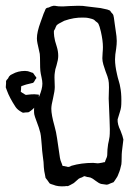

<svg xmlns="http://www.w3.org/2000/svg" viewBox="-25 -605 461 666"><path d="M398 -80Q397 -71 397 -57.5Q397 -44 396 -35Q392 -15 386 -2Q383 8 374 20L369 27L356 32Q354 33 352 34Q350 35 348 35Q347 36 344 35.5Q341 35 340 35L326 33Q318 31 306.5 22Q295 13 289 11Q281 9 278 9Q269 6 268 6Q265 7 263 8Q261 9 260 10Q253 12 248 15Q243 19 239 23Q235 27 231 30Q217 38 212 40Q209 41 206.5 40.5Q204 40 201 41Q176 43 160 36Q157 35 153.5 34Q150 33 147 31L140 21L133 12L131 1Q128 -11 127 -25Q126 -39 126 -43Q125 -53 123 -67Q121 -81 120 -99Q119 -108 118 -121.5Q117 -135 115 -144Q112 -158 99 -192Q98 -195 96.5 -199Q95 -203 94 -208Q93 -212 93 -224Q93 -236 100.5 -251Q108 -266 111 -271Q122 -297 122 -315Q122 -324 119 -337Q116 -350 115 -359Q114 -369 114 -388Q114 -408 113 -418Q112 -424 108 -441Q107 -445 105 -454.5Q103 -464 103 -472Q103 -494 116 -529Q119 -536 122.5 -547Q126 -558 130 -566Q131 -568 132 -571Q133 -574 135 -576Q136 -577 139 -578Q142 -579 144 -579Q154 -584 157 -584Q159 -585 162 -585Q167 -585 171 -584Q175 -583 179 -583Q191 -582 216 -584L246 -585Q265 -585 274 -583Q320 -577 324 -577Q330 -576 347 -572L355 -569Q358 -568 360 -563Q367 -556 368 -553L370 -544L373 -522L376 -501Q380 -477 380 -463Q380 -451 378 -436.5Q376 -422 375 -416L374 -399Q374 -377 381 -347Q383 -337 387 -324Q391 -311 392 -303Q396 -284 396 -257Q396 -241 395 -234Q394 -226 391 -217Q388 -208 387 -204L383 -191Q382 -174 393 -152Q401 -132 403 -121Q402 -109 398 -80ZM356 -157Q356 -171 352 -263L353 -302Q353 -320 351 -328Q349 -338 341 -358Q337 -369 333.5 -381Q330 -393 330 -403Q330 -413 331 -422.5Q332 -432 332 -442Q332 -464 325 -495Q320 -516 317 -521Q316 -524 312.5 -527Q309 -530 307 -531Q301 -537 300 -537Q297 -539 284 -542Q277 -544 264 -544Q232 -545 198 -533Q192 -530 179 -523L172 -518Q170 -515 168.5 -511.5Q167 -508 166 -505L162 -498V-490Q162 -481 166 -463Q167 -459 172 -443Q177 -427 177 -411Q177 -398 171 -378Q166 -364 165 -352Q164 -347 164 -336L165 -303Q165 -290 159 -264Q153 -240 153 -228Q153 -207 164 -168Q170 -147 173 -125L183 -57Q184 -50 189 -38Q190 -37 190.5 -34Q191 -31 192 -30Q194 -29 196.5 -29Q199 -29 201 -28Q204 -28 206.5 -27Q209 -26 212 -26Q215 -26 218 -27.5Q221 -29 223 -30Q257 -40 298 -40Q302 -40 308.5 -39Q315 -38 319 -39Q322 -39 325 -40Q328 -41 331 -41Q332 -42 335 -42Q338 -42 339 -43L341 -49Q347 -61 347 -68Q347 -86 350 -105Q351 -110 352.5 -116.5Q354 -123 355 -131Q356 -138 356 -157ZM101 -240Q93 -229 82 -221L75 -216Q72 -215 64 -215L56 -214Q53 -214 50.5 -216Q48 -218 47 -218Q35 -225 29 -234Q8 -266 -1 -291L-5 -302L-4 -316V-324Q-3 -327 3 -333Q4 -335 5.5 -338Q7 -341 9 -342Q10 -344 13 -345.5Q16 -347 18 -348Q37 -359 62 -359Q72 -359 81 -355Q82 -354 85 -353.5Q88 -353 89 -352Q91 -351 93.5 -346.5Q96 -342 98 -340Q99 -339 100 -338Q101 -337 101 -335Q101 -333 100 -332Q99 -331 98 -330Q97 -328 94.5 -323.5Q92 -319 90 -318Q89 -317 85 -316.5Q81 -316 79 -315Q73 -314 66.5 -312Q60 -310 57 -309Q56 -308 53 -307.5Q50 -307 49 -306Q48 -304 48 -295L47 -287Q49 -285 51.5 -283.5Q54 -282 56 -281Q58 -280 60.5 -278Q63 -276 65 -276H67L76 -277Q83 -278 95 -278L106 -277H109Q110 -275 110 -272Q110 -269 109 -266Q108 -263 107 -254.5Q106 -246 101 -240Z"/></svg>

Font: Rubik-Burned
Style: Regular
Weight: 400
Designer: NaN (generative design), Hubert & Fischer (Rubik source font outlines)
Foundry: NaN, Hubert & Fischer
Version: Version 1.000